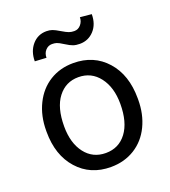

<svg xmlns="http://www.w3.org/2000/svg" viewBox="-137 -840 843 951"><g transform="rotate(-20 285.0 -365.0)"><path d="M44.4 -269Q44.4 -346.7 75 -408.7Q105.5 -470.7 159.9 -504.4Q214.4 -538.1 284.2 -538.1Q392.1 -538.1 458.7 -463.4Q525.4 -388.7 525.4 -264.6V-258.3Q525.4 -181.2 495.8 -119.9Q466.3 -58.6 411.4 -24.4Q356.4 9.8 285.2 9.8Q177.7 9.8 111.1 -64.9Q44.4 -139.6 44.4 -262.7ZM135.3 -258.3Q135.3 -170.4 176 -117.2Q216.8 -64 285.2 -64Q354 -64 394.5 -117.9Q435.1 -171.9 435.1 -269Q435.1 -356 393.8 -409.9Q352.5 -463.9 284.2 -463.9Q217.3 -463.9 176.3 -410.6Q135.3 -357.4 135.3 -258.3ZM454.1 -734.4Q454.1 -681.6 424.1 -648.9Q394 -616.2 349.1 -616.2Q329.1 -616.2 314.5 -621.1Q299.8 -626 276.1 -641.1Q252.4 -656.2 241.9 -659.4Q231.4 -662.6 217.8 -662.6Q197.8 -662.6 183.6 -647.2Q169.4 -631.8 169.4 -607.9L108.9 -611.3Q108.9 -663.6 138.4 -697.8Q168 -731.9 213.4 -731.9Q230.5 -731.9 244.1 -727.1Q257.8 -722.2 281.2 -708Q304.7 -693.8 317.1 -689.5Q329.6 -685.1 344.7 -685.1Q365.7 -685.1 379.6 -701.7Q393.6 -718.3 393.6 -740.2Z"/></g></svg>

Font: Noboto
Style: Regular
Weight: 400
Designer: Google
Version: Version 2.001101; 2014